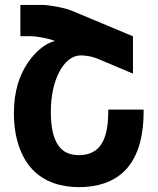

<svg xmlns="http://www.w3.org/2000/svg" viewBox="-20 -749 642 782"><path d="M302.7 13.2C375.5 13.2 442.4 -6.8 489.7 -55.2C536.6 -103.5 564.9 -180.7 564.9 -293.9V-302.7H420.9V-293.9C420.9 -226.1 408.7 -182.1 387.7 -154.8C366.7 -127.4 335.9 -117.2 301.8 -117.2C265.6 -117.2 237.3 -128.4 217.8 -156.2C196.8 -186 187 -232.9 187 -292C187 -359.9 199.7 -415 221.7 -456.5C243.2 -497.1 272.5 -523.4 310.5 -523.4C320.8 -523.4 334 -521.5 346.2 -519.5C357.9 -517.1 368.2 -513.2 375.5 -510.7L521.5 -449.2V-601.1L275.4 -704.1C254.4 -712.9 230.5 -718.3 205.6 -722.7C174.8 -728 164.1 -729 143.6 -729H63V-601.6H108.4C115.7 -601.6 132.8 -599.6 151.4 -596.2C169.9 -592.8 189.9 -587.9 203.6 -582C168.5 -574.2 127 -543 93.8 -494.1C60.5 -445.3 36.6 -379.9 36.6 -288.1C36.6 -188 64.9 -108.4 112.8 -58.1C160.2 -8.3 227.5 13.2 302.7 13.2Z"/></svg>

Font: Hack
Style: Bold
Weight: 700
Monospace: yes
Designer: Christopher Simpkins
Foundry: Christopher Simpkins
Version: Version 2.010